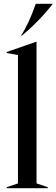

<svg xmlns="http://www.w3.org/2000/svg" viewBox="-20 -984 294 1004"><path d="M15 -5 74 -25V-696L15 -707V-712L170 -766H171V-25L230 -5V0H15ZM90 -798Q130 -858 167 -964H254V-961Q183 -871 95 -798Z"/></svg>

Font: Nyght Serif
Style: Regular
Weight: 400
Designer: Maksym Kobuzan
Version: Version 0.410